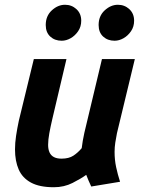

<svg xmlns="http://www.w3.org/2000/svg" viewBox="-20 -774 600 806"><path d="M206 12Q146 12 110 -7.5Q74 -27 58.5 -62.5Q43 -98 43 -147Q43 -174 47.5 -204Q52 -234 59 -267L122 -526H259L200 -276Q192 -242 187 -214.5Q182 -187 182 -166Q182 -147 188 -134Q194 -121 206.5 -114.5Q219 -108 238 -108Q269 -108 288 -120.5Q307 -133 323 -152Q325 -169 327.5 -183Q330 -197 334 -216L408 -526H546L471 -215Q467 -195 464 -175.5Q461 -156 461 -136Q461 -103 467.5 -72.5Q474 -42 484 -11L363 9Q359 1 351.5 -16.5Q344 -34 342 -40Q320 -24 284.5 -6Q249 12 206 12ZM239 -603Q210 -603 191 -620.5Q172 -638 172 -669Q172 -707 197.5 -730.5Q223 -754 253 -754Q281 -754 301 -735.5Q321 -717 321 -687Q321 -662 308 -643Q295 -624 276.5 -613.5Q258 -603 239 -603ZM461 -603Q432 -603 413 -620.5Q394 -638 394 -669Q394 -707 419.5 -730.5Q445 -754 475 -754Q503 -754 523 -735.5Q543 -717 543 -687Q543 -662 530 -643Q517 -624 498.5 -613.5Q480 -603 461 -603Z"/></svg>

Font: Ubuntu Sans Mono
Style: Bold Italic
Weight: 700
Italic angle: -13.5°
Monospace: yes
Designer: Dalton Maag Ltd
Foundry: Dalton Maag Ltd
Version: Version 1.006